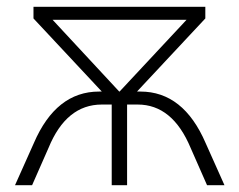

<svg xmlns="http://www.w3.org/2000/svg" viewBox="-20 -542 700 562"><path d="M24 0 79 -123Q144 -274 270 -274H278L78 -488V-522H581V-488L381 -274H391Q517 -274 582 -123L637 0H586L538 -109Q485 -236 383 -236H352V0H307V-236H278Q174 -236 122 -109L74 0ZM329 -274H330L526 -484H134Z"/></svg>

Font: Montserrat Light
Style: Regular
Weight: 300
Designer: Julieta Ulanovsky
Foundry: Julieta Ulanovsky
Version: Version 9.000; ttfautohint (v1.8.4.7-5d5b)